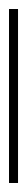

<svg xmlns="http://www.w3.org/2000/svg" viewBox="158 -100 60 426"><g transform="rotate(-90 188.0 113.0)"><path d="M-5 123H381V103H-5Z"/></g></svg>

Font: Noto Serif Display ExtraCondensed ExtraBold
Style: Regular
Weight: 800
Width: 2
Designer: Monotype Design Team
Foundry: Monotype Imaging Inc.
Version: Version 2.009